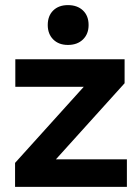

<svg xmlns="http://www.w3.org/2000/svg" viewBox="-20 -732 550 752"><path d="M39 0V-94L308 -392H40V-500H468V-406L199 -108H477V0ZM246 -712Q283 -712 305 -691Q327 -670 327 -634Q327 -599 305 -577.5Q283 -556 246 -556Q210 -556 188.5 -577.5Q167 -599 167 -634Q167 -670 188.5 -691Q210 -712 246 -712Z"/></svg>

Font: Prodigy Sans SemiBold
Style: Regular
Weight: 600
Designer: Wei Huang
Foundry: Wei Huang
Version: Version 1.003; ttfautohint (v1.8.3)